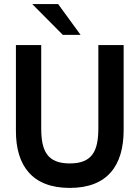

<svg xmlns="http://www.w3.org/2000/svg" viewBox="-20 -911 680 941"><path d="M288 -740H375L265 -891H138ZM322 10C507 10 586 -100 586 -274V-690H462V-283C462 -172 433 -110 322 -110C211 -110 182 -172 182 -283V-690H58V-269C58 -100 137 10 322 10Z"/></svg>

Font: FREAK Grotesk
Style: Bold
Weight: 700
Designer: La Scuola Open Source
Foundry: La Scuola Open Source
Version: Version 1.000;PS 1.0;hotconv 1.0.72;makeotf.lib2.5.5900